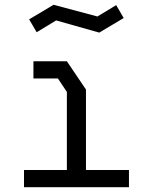

<svg xmlns="http://www.w3.org/2000/svg" viewBox="-20 -789 640 804"><path d="M120 -532.5H260L340 -414V-77H520V-5H80.5V-77H260V-404L222.5 -460.5H120ZM466.5 -767.5 388 -720 204.5 -769 102 -708 133.5 -654 215 -703.5 395.5 -652.5 498 -713.5Z"/></svg>

Font: Kode
Style: Regular
Weight: 400
Monospace: yes
Designer: Isa Ozler
Foundry: Kadena LLC
Version: Version 1.000;gftools[0.9.28]